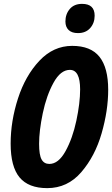

<svg xmlns="http://www.w3.org/2000/svg" viewBox="-20 -962 581 992"><path d="M35 -220Q35 -336 73 -453.5Q111 -571 183.5 -648Q256 -725 353 -725Q449 -725 494 -668.5Q539 -612 539 -498Q539 -391 505 -273Q471 -155 400 -72.5Q329 10 224 10Q127 10 81 -45.5Q35 -101 35 -220ZM394 -500Q394 -601 341 -601Q293 -601 256.5 -534.5Q220 -468 201 -377Q182 -286 182 -219Q182 -161 195 -138Q208 -115 235 -115Q282 -115 318.5 -181Q355 -247 374.5 -338.5Q394 -430 394 -500ZM318 -851Q318 -889 340.5 -915.5Q363 -942 404 -942Q469 -942 469 -881Q469 -843 446 -817Q423 -791 383 -791Q351 -791 334.5 -807Q318 -823 318 -851Z"/></svg>

Font: Noto Sans Display Ex Bold Cond
Style: Italic
Weight: 800
Width: 3
Italic angle: -12°
Designer: Monotype Design team
Foundry: Monotype Imaging Inc.
Version: Version 1.000